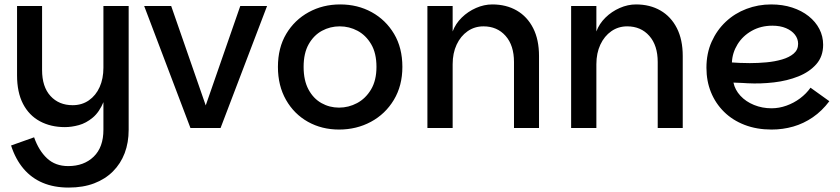

<svg xmlns="http://www.w3.org/2000/svg" viewBox="-20 -578 3792 867"><path d="M447 8V-551H561V8Q561 66 543 113.5Q525 161 490 196Q455 231 405 250Q355 269 290 269Q224 269 173 247.5Q122 226 86 183.5Q50 141 30 79L134 42Q155 102 192.5 137Q230 172 288 172Q359 172 403 129.5Q447 87 447 8ZM471 -245Q468 -168 448.5 -120Q429 -72 399 -47Q369 -22 336 -13Q303 -4 273 -4Q209 -4 160 -30.5Q111 -57 84 -109Q57 -161 57 -238V-551H170V-262Q170 -186 208 -144.5Q246 -103 308 -103Q350 -103 381.5 -125Q413 -147 430 -185Q447 -223 447 -272Z M753 -551 909 -102 1065 -551H1186L976 0H840L631 -551Z M1511 7Q1433 7 1370.5 -28Q1308 -63 1271.5 -127Q1235 -191 1235 -276Q1235 -362 1272.5 -425Q1310 -488 1374 -523Q1438 -558 1516 -558Q1595 -558 1658.5 -523Q1722 -488 1759.5 -425Q1797 -362 1797 -276Q1797 -191 1758.5 -127Q1720 -63 1655 -28Q1590 7 1511 7ZM1511 -92Q1554 -92 1592.5 -112.5Q1631 -133 1655.5 -174Q1680 -215 1680 -276Q1680 -338 1656 -378.5Q1632 -419 1594.5 -439Q1557 -459 1514 -459Q1471 -459 1434 -439Q1397 -419 1374 -378.5Q1351 -338 1351 -276Q1351 -215 1373 -174Q1395 -133 1431.5 -112.5Q1468 -92 1511 -92Z M1910 0V-551H2024V-436Q2037 -471 2065 -498.5Q2093 -526 2129.5 -542Q2166 -558 2203 -558Q2266 -558 2313.5 -530.5Q2361 -503 2387.5 -451Q2414 -399 2414 -325V0H2301V-298Q2301 -373 2263 -416Q2225 -459 2163 -459Q2123 -459 2091.5 -437Q2060 -415 2042 -376.5Q2024 -338 2024 -288V0Z M2559 0V-551H2673V-436Q2686 -471 2714 -498.5Q2742 -526 2778.5 -542Q2815 -558 2852 -558Q2915 -558 2962.5 -530.5Q3010 -503 3036.5 -451Q3063 -399 3063 -325V0H2950V-298Q2950 -373 2912 -416Q2874 -459 2812 -459Q2772 -459 2740.5 -437Q2709 -415 2691 -376.5Q2673 -338 2673 -288V0Z M3464 7Q3397 7 3342.5 -14Q3288 -35 3249.5 -73Q3211 -111 3190.5 -161.5Q3170 -212 3170 -272Q3170 -337 3193.5 -389.5Q3217 -442 3257.5 -480Q3298 -518 3351 -538Q3404 -558 3462 -558Q3514 -558 3557 -544Q3600 -530 3631.5 -505Q3663 -480 3680 -447Q3697 -414 3697 -376Q3697 -323 3666 -288Q3635 -253 3585 -233Q3535 -213 3475 -206Q3415 -199 3356 -202Q3346 -203 3331 -203.5Q3316 -204 3304.5 -204.5Q3293 -205 3292 -205Q3299 -172 3323.5 -145.5Q3348 -119 3385 -104Q3422 -89 3464 -89Q3498 -89 3531.5 -101Q3565 -113 3593 -134Q3621 -155 3640 -182L3725 -121Q3692 -77 3650.5 -48.5Q3609 -20 3562 -6.5Q3515 7 3464 7ZM3366 -293Q3403 -293 3441 -296.5Q3479 -300 3511.5 -309.5Q3544 -319 3564 -336Q3584 -353 3584 -380Q3584 -403 3569.5 -421.5Q3555 -440 3529 -451Q3503 -462 3468 -462Q3416 -462 3375 -439Q3334 -416 3310.5 -378Q3287 -340 3285 -296Q3299 -295 3320 -294Q3341 -293 3366 -293Z"/></svg>

Font: Parkinsans Medium
Style: Regular
Weight: 500
Designer: Red Stone, Indian Type Foundry
Foundry: Indian Type Foundry
Version: Version 1.000